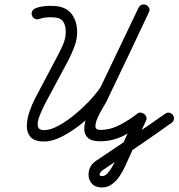

<svg xmlns="http://www.w3.org/2000/svg" viewBox="-20 -597 785 844"><path d="M121 -528Q117 -537 121 -546.5Q125 -556 135 -560Q151 -567 172 -569.5Q193 -572 210 -571Q210 -571 210 -571Q210 -571 210 -571Q264 -571 291.5 -539.5Q319 -508 319 -456Q319 -424 307.5 -393.5Q296 -363 282 -335Q256 -286 229.5 -237Q203 -188 177 -139Q173 -130 164 -111.5Q155 -93 149 -73Q143 -53 147.5 -39Q152 -25 174 -25Q203 -25 241 -46.5Q279 -68 316.5 -100Q354 -132 384 -165.5Q414 -199 428 -224Q428 -224 427 -223Q427 -223 427 -223Q468 -308 508.5 -393Q549 -478 589 -563Q595 -574 604.5 -576.5Q614 -579 623 -575Q631 -571 635.5 -562Q640 -553 634 -542Q587 -443 540 -345Q493 -247 447 -148Q447 -148 446 -148Q446 -147 446 -147Q442 -139 430 -119.5Q418 -100 408.5 -78Q399 -56 399.5 -41Q400 -26 421 -26Q465 -26 507 -48Q549 -70 583 -97Q591 -103 599.5 -102Q608 -101 614 -96Q620 -91 623 -83Q626 -75 622 -67Q598 -16 575 35Q552 86 529 136Q529 136 529 136Q529 136 529 136Q529 136 529 136Q529 136 529 136Q520 156 506 177Q492 198 472.5 212.5Q453 227 429 227Q429 227 429 227Q429 227 429 227Q395 227 380 205.5Q365 184 370.5 156Q376 128 402 110Q478 59 554.5 7.5Q631 -44 706 -97Q714 -103 724 -101.5Q734 -100 740 -91Q746 -83 744.5 -73Q743 -63 734 -57Q659 -3 583 48.5Q507 100 430 152Q426 155 421.5 161Q417 167 417.5 172Q418 177 429 177Q429 177 429 177Q430 177 430 177Q441 177 452 165.5Q463 154 471.5 139Q480 124 484 116Q484 116 483.5 116Q483 116 483 116Q483 116 483 116Q483 116 483 116Q507 65 530 14Q553 -37 576 -87Q580 -96 589.5 -94.5Q599 -93 607 -87Q615 -81 618.5 -72Q622 -63 614 -57Q573 -25 523.5 -0.5Q474 24 421 24Q383 24 367 9.5Q351 -5 350.5 -28Q350 -51 359 -77.5Q368 -104 380.5 -129Q393 -154 402 -171Q402 -171 402 -170Q401 -170 401 -170Q448 -268 495 -366.5Q542 -465 589 -563Q595 -574 604.5 -576.5Q614 -579 623 -575Q631 -571 635.5 -562Q640 -553 634 -542Q594 -457 553.5 -371.5Q513 -286 472 -201Q472 -201 472 -201Q472 -200 472 -200Q455 -169 420.5 -130.5Q386 -92 342.5 -56.5Q299 -21 255 2Q211 25 174 25Q131 25 114 5Q97 -15 98 -45.5Q99 -76 110 -107.5Q121 -139 133 -162Q159 -211 185 -260.5Q211 -310 237 -359Q249 -381 259 -406Q269 -431 269 -456Q269 -488 256 -504.5Q243 -521 210 -521Q210 -521 210 -521Q210 -521 210 -521Q197 -522 181 -520Q165 -518 153 -514Q144 -510 134.5 -514Q125 -518 121 -528Z"/></svg>

Font: FRB American Cursive Semibold
Style: Italic
Weight: 600
Italic angle: -25°
Version: Version 2.0;Modular Font Editor K font №1